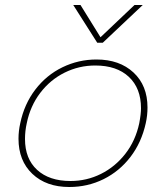

<svg xmlns="http://www.w3.org/2000/svg" viewBox="-20 -733 662 768"><path d="M273 -713H302L382 -584L518 -713H551L391 -562H369ZM54 -178Q54 -209 61 -240Q77 -317 121.5 -375Q166 -433 230 -464Q294 -495 366 -495Q458 -495 514 -443Q570 -391 570 -303Q570 -271 563 -240Q546 -163 502 -105.5Q458 -48 394.5 -16.5Q331 15 257 15Q165 15 109.5 -37.5Q54 -90 54 -178ZM537 -240Q544 -277 544 -300Q544 -380 495.5 -425.5Q447 -471 361 -471Q296 -471 238.5 -442.5Q181 -414 141 -361.5Q101 -309 87 -240Q80 -209 80 -177Q80 -98 128.5 -53.5Q177 -9 262 -9Q327 -9 384 -37.5Q441 -66 481.5 -118Q522 -170 537 -240Z"/></svg>

Font: Prompt Thin
Style: Italic
Weight: 250
Italic angle: -12°
Designer: Katatrad Team
Foundry: CadsonDemak
Version: Version 1.001